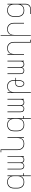

<svg xmlns="http://www.w3.org/2000/svg" viewBox="2505 -3280 990 6040"><g transform="rotate(-90 3000.0 -260.0)"><path d="M296 -11Q322 -11 347.5 -16Q373 -21 395 -34Q417 -47 434.5 -66.5Q452 -86 462 -109.5Q472 -133 476 -158.5Q480 -184 480 -210V-310Q480 -336 476 -361.5Q472 -387 462 -410.5Q452 -434 434.5 -453.5Q417 -473 395 -486Q373 -499 347.5 -504Q322 -509 296 -509Q270 -509 244.5 -504Q219 -499 197 -486Q175 -473 157.5 -453.5Q140 -434 130 -410.5Q120 -387 116 -361.5Q112 -336 112 -310V-210Q112 -184 116 -158.5Q120 -133 130 -109.5Q140 -86 157.5 -66.5Q175 -47 197 -34Q219 -21 244.5 -16Q270 -11 296 -11ZM480 215V-115Q470 -86 451.5 -61.5Q433 -37 407.5 -21Q382 -5 352.5 1.5Q323 8 293 8Q265 8 237 2.5Q209 -3 184.5 -17Q160 -31 141 -52.5Q122 -74 111 -100Q100 -126 95.5 -154Q91 -182 91 -210V-310Q91 -338 95.5 -366Q100 -394 111 -420Q122 -446 141 -467.5Q160 -489 184.5 -503Q209 -517 237 -522.5Q265 -528 293 -528Q323 -528 352.5 -521.5Q382 -515 407.5 -499Q433 -483 451.5 -458.5Q470 -434 480 -405V-520H501V-19H571V0H501V215Z M797 8Q774 8 752.5 -0.5Q731 -9 716.5 -26.5Q702 -44 696.5 -66.5Q691 -89 691 -112V-520H711V-112Q711 -93 715.5 -74Q720 -55 732.5 -40Q745 -25 763 -18Q781 -11 800 -11Q820 -11 838 -18Q856 -25 868 -40Q880 -55 885 -74Q890 -93 890 -112V-520H910V-112Q910 -93 915 -74Q920 -55 932 -40Q944 -25 962 -18Q980 -11 1000 -11Q1019 -11 1037 -18Q1055 -25 1067.5 -40Q1080 -55 1084.5 -74Q1089 -93 1089 -112V-520H1109V0H1089V-46Q1083 -33 1073 -22.5Q1063 -12 1051 -5Q1039 2 1024.5 5Q1010 8 996 8Q980 8 963.5 4Q947 0 933.5 -9.5Q920 -19 910.5 -33Q901 -47 896 -63Q891 -47 882 -33Q873 -19 859.5 -9.5Q846 0 830 4Q814 8 797 8Z M1497 8Q1469 8 1441.5 2.5Q1414 -3 1390 -17.5Q1366 -32 1347.5 -53.5Q1329 -75 1318 -101Q1307 -127 1303 -154.5Q1299 -182 1299 -210V-716H1229V-735H1320V-210Q1320 -185 1323.5 -159.5Q1327 -134 1337 -110.5Q1347 -87 1363.5 -67Q1380 -47 1402 -34Q1424 -21 1449.5 -16Q1475 -11 1500 -11Q1525 -11 1550.5 -16Q1576 -21 1598 -34Q1620 -47 1636.5 -67Q1653 -87 1663 -110.5Q1673 -134 1676.5 -159.5Q1680 -185 1680 -210V-520H1701V0H1680V-114Q1670 -86 1652.5 -61.5Q1635 -37 1610 -21Q1585 -5 1555.5 1.5Q1526 8 1497 8Z M2096 -11Q2122 -11 2147.5 -16Q2173 -21 2195 -34Q2217 -47 2234.5 -66.5Q2252 -86 2262 -109.5Q2272 -133 2276 -158.5Q2280 -184 2280 -210V-310Q2280 -336 2276 -361.5Q2272 -387 2262 -410.5Q2252 -434 2234.5 -453.5Q2217 -473 2195 -486Q2173 -499 2147.5 -504Q2122 -509 2096 -509Q2070 -509 2044.5 -504Q2019 -499 1997 -486Q1975 -473 1957.5 -453.5Q1940 -434 1930 -410.5Q1920 -387 1916 -361.5Q1912 -336 1912 -310V-210Q1912 -184 1916 -158.5Q1920 -133 1930 -109.5Q1940 -86 1957.5 -66.5Q1975 -47 1997 -34Q2019 -21 2044.5 -16Q2070 -11 2096 -11ZM2280 215V-115Q2270 -86 2251.5 -61.5Q2233 -37 2207.5 -21Q2182 -5 2152.5 1.5Q2123 8 2093 8Q2065 8 2037 2.5Q2009 -3 1984.5 -17Q1960 -31 1941 -52.5Q1922 -74 1911 -100Q1900 -126 1895.5 -154Q1891 -182 1891 -210V-310Q1891 -338 1895.5 -366Q1900 -394 1911 -420Q1922 -446 1941 -467.5Q1960 -489 1984.5 -503Q2009 -517 2037 -522.5Q2065 -528 2093 -528Q2123 -528 2152.5 -521.5Q2182 -515 2207.5 -499Q2233 -483 2251.5 -458.5Q2270 -434 2280 -405V-520H2301V-19H2371V0H2301V215Z M2597 8Q2574 8 2552.5 -0.5Q2531 -9 2516.5 -26.5Q2502 -44 2496.5 -66.5Q2491 -89 2491 -112V-520H2511V-112Q2511 -93 2515.5 -74Q2520 -55 2532.5 -40Q2545 -25 2563 -18Q2581 -11 2600 -11Q2620 -11 2638 -18Q2656 -25 2668 -40Q2680 -55 2685 -74Q2690 -93 2690 -112V-520H2710V-112Q2710 -93 2715 -74Q2720 -55 2732 -40Q2744 -25 2762 -18Q2780 -11 2800 -11Q2819 -11 2837 -18Q2855 -25 2867.5 -40Q2880 -55 2884.5 -74Q2889 -93 2889 -112V-520H2909V0H2889V-46Q2883 -33 2873 -22.5Q2863 -12 2851 -5Q2839 2 2824.5 5Q2810 8 2796 8Q2780 8 2763.5 4Q2747 0 2733.5 -9.5Q2720 -19 2710.5 -33Q2701 -47 2696 -63Q2691 -47 2682 -33Q2673 -19 2659.5 -9.5Q2646 0 2630 4Q2614 8 2597 8Z M3099 215V-520H3120V-406Q3130 -434 3147.5 -458.5Q3165 -483 3190 -499Q3215 -515 3244.5 -521.5Q3274 -528 3303 -528Q3331 -528 3358.5 -522.5Q3386 -517 3410 -502.5Q3434 -488 3452.5 -466.5Q3471 -445 3482 -419Q3493 -393 3497 -365.5Q3501 -338 3501 -310V-269H3571V-251H3501V-205Q3501 -188 3500.5 -171.5Q3500 -155 3498 -139Q3496 -123 3492.5 -106.5Q3489 -90 3484 -74.5Q3479 -59 3471 -44.5Q3463 -30 3452 -17.5Q3441 -5 3425.5 1.5Q3410 8 3394 8Q3377 8 3361 3Q3345 -2 3332.5 -13Q3320 -24 3311.5 -38.5Q3303 -53 3298 -69Q3293 -85 3291.5 -101.5Q3290 -118 3290 -135Q3290 -150 3291.5 -165.5Q3293 -181 3297 -195.5Q3301 -210 3307.5 -224Q3314 -238 3325 -248.5Q3336 -259 3350.5 -264Q3365 -269 3380 -269H3480V-310Q3480 -335 3476.5 -360.5Q3473 -386 3463 -409.5Q3453 -433 3436.5 -453Q3420 -473 3398 -486Q3376 -499 3350.5 -504Q3325 -509 3300 -509Q3275 -509 3249.5 -504Q3224 -499 3202 -486Q3180 -473 3163.5 -453Q3147 -433 3137 -409.5Q3127 -386 3123.5 -360.5Q3120 -335 3120 -310V215ZM3393 -11Q3408 -11 3421 -18Q3434 -25 3443 -37Q3452 -49 3457.5 -62Q3463 -75 3467 -89Q3471 -103 3473.5 -117.5Q3476 -132 3477.5 -146.5Q3479 -161 3479.5 -175.5Q3480 -190 3480 -205V-251H3380Q3368 -251 3356 -245.5Q3344 -240 3336 -230.5Q3328 -221 3323 -209.5Q3318 -198 3315 -185.5Q3312 -173 3311 -160.5Q3310 -148 3310 -135Q3310 -121 3311.5 -107Q3313 -93 3316.5 -79.5Q3320 -66 3326.5 -53Q3333 -40 3343 -30.5Q3353 -21 3366 -16Q3379 -11 3393 -11Z M3797 8Q3774 8 3752.5 -0.5Q3731 -9 3716.5 -26.5Q3702 -44 3696.5 -66.5Q3691 -89 3691 -112V-520H3711V-112Q3711 -93 3715.5 -74Q3720 -55 3732.5 -40Q3745 -25 3763 -18Q3781 -11 3800 -11Q3820 -11 3838 -18Q3856 -25 3868 -40Q3880 -55 3885 -74Q3890 -93 3890 -112V-520H3910V-112Q3910 -93 3915 -74Q3920 -55 3932 -40Q3944 -25 3962 -18Q3980 -11 4000 -11Q4019 -11 4037 -18Q4055 -25 4067.5 -40Q4080 -55 4084.5 -74Q4089 -93 4089 -112V-520H4109V0H4089V-46Q4083 -33 4073 -22.5Q4063 -12 4051 -5Q4039 2 4024.5 5Q4010 8 3996 8Q3980 8 3963.5 4Q3947 0 3933.5 -9.5Q3920 -19 3910.5 -33Q3901 -47 3896 -63Q3891 -47 3882 -33Q3873 -19 3859.5 -9.5Q3846 0 3830 4Q3814 8 3797 8Z M4680 215V-310Q4680 -335 4676.5 -360.5Q4673 -386 4663 -409.5Q4653 -433 4636.5 -453Q4620 -473 4598 -486Q4576 -499 4550.5 -504Q4525 -509 4500 -509Q4475 -509 4449.5 -504Q4424 -499 4402 -486Q4380 -473 4363.5 -453Q4347 -433 4337 -409.5Q4327 -386 4323.5 -360.5Q4320 -335 4320 -310V0H4299V-520H4320V-406Q4330 -434 4347.5 -458.5Q4365 -483 4390 -499Q4415 -515 4444.5 -521.5Q4474 -528 4503 -528Q4531 -528 4558.5 -522.5Q4586 -517 4610 -502.5Q4634 -488 4652.5 -466.5Q4671 -445 4682 -419Q4693 -393 4697 -365.5Q4701 -338 4701 -310V196H4771V215Z M4899 215V-735H4920V-406Q4930 -434 4947.5 -458.5Q4965 -483 4990 -499Q5015 -515 5044.5 -521.5Q5074 -528 5103 -528Q5131 -528 5158.5 -522.5Q5186 -517 5210 -502.5Q5234 -488 5252.5 -466.5Q5271 -445 5282 -419Q5293 -393 5297 -365.5Q5301 -338 5301 -310V0H5280V-310Q5280 -335 5276.5 -360.5Q5273 -386 5263 -409.5Q5253 -433 5236.5 -453Q5220 -473 5198 -486Q5176 -499 5150.5 -504Q5125 -509 5100 -509Q5075 -509 5049.5 -504Q5024 -499 5002 -486Q4980 -473 4963.5 -453Q4947 -433 4937 -409.5Q4927 -386 4923.5 -360.5Q4920 -335 4920 -310V215Z M5579 215V196H5727Q5748 196 5768.5 192.5Q5789 189 5807.5 179.5Q5826 170 5840.5 155Q5855 140 5864 121.5Q5873 103 5876.5 82.5Q5880 62 5880 41V-115Q5870 -86 5851.5 -61.5Q5833 -37 5807.5 -21Q5782 -5 5752.5 1.5Q5723 8 5693 8Q5665 8 5637 2.5Q5609 -3 5584.5 -17Q5560 -31 5541 -52.5Q5522 -74 5511 -100Q5500 -126 5495.5 -154Q5491 -182 5491 -210V-310Q5491 -338 5495.5 -366Q5500 -394 5511 -420Q5522 -446 5541 -467.5Q5560 -489 5584.5 -503Q5609 -517 5637 -522.5Q5665 -528 5693 -528Q5723 -528 5752.5 -521.5Q5782 -515 5807.5 -499Q5833 -483 5851.5 -458.5Q5870 -434 5880 -405V-520H5901V41Q5901 64 5897 87.5Q5893 111 5882.5 132Q5872 153 5855.5 169.5Q5839 186 5818 196.5Q5797 207 5773.5 211Q5750 215 5727 215ZM5696 -11Q5722 -11 5747.5 -16Q5773 -21 5795 -34Q5817 -47 5834.5 -66.5Q5852 -86 5862 -109.5Q5872 -133 5876 -158.5Q5880 -184 5880 -210V-310Q5880 -336 5876 -361.5Q5872 -387 5862 -410.5Q5852 -434 5834.5 -453.5Q5817 -473 5795 -486Q5773 -499 5747.5 -504Q5722 -509 5696 -509Q5670 -509 5644.5 -504Q5619 -499 5597 -486Q5575 -473 5557.5 -453.5Q5540 -434 5530 -410.5Q5520 -387 5516 -361.5Q5512 -336 5512 -310V-210Q5512 -184 5516 -158.5Q5520 -133 5530 -109.5Q5540 -86 5557.5 -66.5Q5575 -47 5597 -34Q5619 -21 5644.5 -16Q5670 -11 5696 -11Z"/></g></svg>

Font: Iosevka Thin Extended
Style: Regular
Weight: 100
Width: 7
Monospace: yes
Designer: Belleve Invis
Foundry: Belleve Invis
Version: Version 32.5.0; ttfautohint (v1.8.4)